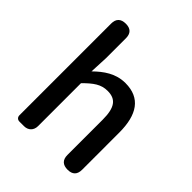

<svg xmlns="http://www.w3.org/2000/svg" viewBox="-219 -928 1059 1059"><g transform="rotate(45 310.5 -398.5)"><path d="M87 -398V-25C87 -10 97 0 112 0H144H147C180 0 202 -22 202 -55V-390C251 -439 285 -464 336 -464C401 -464 429 -427 429 -332V-57C429 -19 449 0 487 0C525 0 544 -19 544 -57V-346C544 -486 492 -564 375 -564C300 -564 245 -524 197 -477L202 -586V-740C202 -778 183 -797 145 -797C107 -797 87 -778 87 -740Z"/></g></svg>

Font: GenSenRounded2 TW M
Style: Regular
Weight: 500
Version: Version 2.100;PS 2.1;hotconv 16.6.51;makeotf.lib2.5.65220 DE